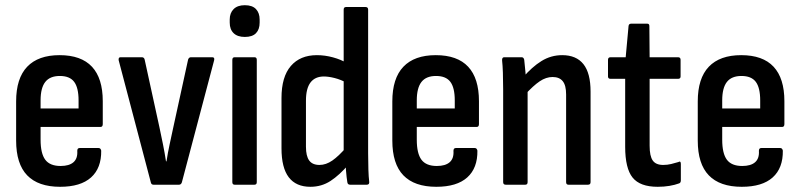

<svg xmlns="http://www.w3.org/2000/svg" viewBox="-20 -710 3077 738"><path d="M211 8Q127 8 84.5 -36Q42 -80 42 -170V-320Q42 -409 84.5 -453.5Q127 -498 209 -498Q292 -498 333.5 -453.5Q375 -409 375 -321V-233Q375 -222 366 -222H136V-173Q136 -120 154 -96Q172 -72 213 -72Q246 -72 262.5 -86.5Q279 -101 277 -130Q277 -141 286 -141H359Q367 -141 369 -131Q370 -64 330 -28Q290 8 211 8ZM136 -293H282V-324Q282 -373 265 -395.5Q248 -418 210 -418Q172 -418 154 -395Q136 -372 136 -324Z M570 0Q562 0 560 -8L436 -479Q435 -490 443 -490H525Q534 -490 536 -481L593 -220Q600 -187 606.5 -155Q613 -123 618 -90H620Q625 -123 632 -155Q639 -187 646 -220L703 -481Q706 -490 714 -490H796Q806 -490 803 -478L679 -9Q676 0 668 0Z M882 0Q873 0 873 -10V-480Q873 -490 882 -490H958Q967 -490 967 -480V-10Q967 0 958 0ZM921 -568Q893 -568 878 -582.5Q863 -597 863 -623V-635Q863 -660 878 -675Q893 -690 921 -690Q950 -690 964 -675Q978 -660 978 -635V-623Q978 -597 964 -582.5Q950 -568 921 -568Z M1173 8Q1118 8 1090 -28.5Q1062 -65 1062 -140V-333Q1062 -415 1098 -456.5Q1134 -498 1198 -498Q1229 -498 1260 -489.5Q1291 -481 1312 -468L1314 -391Q1290 -404 1266.5 -410Q1243 -416 1225 -416Q1191 -416 1173.5 -393Q1156 -370 1156 -323V-146Q1156 -110 1168.5 -93Q1181 -76 1208 -76Q1233 -76 1257.5 -93Q1282 -110 1313 -146L1320 -78Q1285 -37 1250.5 -14.5Q1216 8 1173 8ZM1326 0Q1316 0 1315 -10Q1312 -28 1310 -54Q1308 -80 1308 -96L1301 -120V-673Q1301 -683 1310 -683H1385Q1395 -683 1395 -673V-121Q1395 -87 1396 -58Q1397 -29 1399 -13Q1401 0 1390 0Z M1657 8Q1573 8 1530.5 -36Q1488 -80 1488 -170V-320Q1488 -409 1530.5 -453.5Q1573 -498 1655 -498Q1738 -498 1779.5 -453.5Q1821 -409 1821 -321V-233Q1821 -222 1812 -222H1582V-173Q1582 -120 1600 -96Q1618 -72 1659 -72Q1692 -72 1708.5 -86.5Q1725 -101 1723 -130Q1723 -141 1732 -141H1805Q1813 -141 1815 -131Q1816 -64 1776 -28Q1736 8 1657 8ZM1582 -293H1728V-324Q1728 -373 1711 -395.5Q1694 -418 1656 -418Q1618 -418 1600 -395Q1582 -372 1582 -324Z M2165 0Q2156 0 2156 -10V-347Q2156 -382 2143 -398Q2130 -414 2104 -414Q2079 -414 2054.5 -397.5Q2030 -381 1998 -346L1990 -412Q2025 -453 2061.5 -475.5Q2098 -498 2141 -498Q2195 -498 2222.5 -463.5Q2250 -429 2250 -358V-10Q2250 0 2240 0ZM1924 0Q1914 0 1914 -10V-366Q1914 -402 1913 -430.5Q1912 -459 1910 -477Q1909 -490 1918 -490H1985Q1993 -490 1995 -480Q1997 -463 1999.5 -435Q2002 -407 2003 -390L2008 -368V-10Q2008 0 1999 0Z M2508 8Q2440 8 2411.5 -27.5Q2383 -63 2383 -146V-407H2327Q2317 -407 2317 -416V-480Q2317 -490 2327 -490H2385L2396 -610Q2397 -619 2406 -619H2468Q2476 -619 2476 -610L2477 -490H2586Q2596 -490 2596 -480V-416Q2596 -407 2586 -407H2477V-150Q2477 -110 2489 -93Q2501 -76 2529 -76Q2545 -76 2559.5 -79.5Q2574 -83 2587 -87Q2597 -93 2597 -80V-17Q2597 -7 2590 -5Q2574 1 2553 4.5Q2532 8 2508 8Z M2831 8Q2747 8 2704.5 -36Q2662 -80 2662 -170V-320Q2662 -409 2704.5 -453.5Q2747 -498 2829 -498Q2912 -498 2953.5 -453.5Q2995 -409 2995 -321V-233Q2995 -222 2986 -222H2756V-173Q2756 -120 2774 -96Q2792 -72 2833 -72Q2866 -72 2882.5 -86.5Q2899 -101 2897 -130Q2897 -141 2906 -141H2979Q2987 -141 2989 -131Q2990 -64 2950 -28Q2910 8 2831 8ZM2756 -293H2902V-324Q2902 -373 2885 -395.5Q2868 -418 2830 -418Q2792 -418 2774 -395Q2756 -372 2756 -324Z"/></svg>

Font: Sofia Sans Condensed SemiBold
Style: Regular
Weight: 600
Designer: Botio Nikoltchev, Ani Petrova
Foundry: lettersoup
Version: Version 4.101